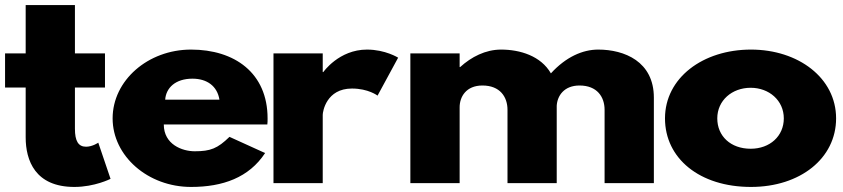

<svg xmlns="http://www.w3.org/2000/svg" viewBox="-22 -724 3334 759"><path d="M79.5 -513H-2V-378H79.5V-181C79.5 -90 116.8 15 272 15C352.2 15 415 -17 415 -17L366.5 -160C366.5 -160 343.5 -144 318.2 -144C287.3 -144 274.2 -167 274.2 -215V-378H393V-513H274.2V-704H79.5Z M1034.8 -232C1035.8 -238 1035.8 -249 1035.8 -256C1035.8 -436 905 -528 733.3 -528C562.8 -528 423.2 -406 423.2 -256C423.2 -107 562.8 15 733.3 15C858.8 15 962.2 -22 1026 -119L885.2 -183C837.8 -137 810.3 -126 747.7 -126C698.2 -126 625.5 -153 625.5 -232ZM631 -330C634.3 -377 671.8 -413 738.8 -413C796 -413 836.8 -384 845.5 -330Z M1059.1 0H1253.8V-270C1253.8 -283 1268.1 -374 1369.3 -374C1434.2 -374 1470.5 -346 1470.5 -346L1551.9 -496C1551.9 -496 1501.3 -528 1428.7 -528C1317.6 -528 1256 -439 1256 -439H1253.8V-513H1059.1Z M1600.2 0H1795V-300C1795 -341 1820.2 -386 1885.2 -386C1954.5 -386 1984.2 -341 1984.2 -290V0H2178.8V-306C2181 -345 2207.5 -386 2269 -386C2338.3 -386 2368 -341 2368 -290V0H2562.8V-338C2562.8 -481 2446.2 -528 2342.8 -528C2281.2 -528 2215.2 -499 2155.8 -434C2116.2 -503 2033.7 -528 1958.8 -528C1897.2 -528 1841.2 -499 1797.2 -459H1795V-513H1600.2Z M2606.8 -256C2606.8 -98 2743.2 15 2946.7 15C3141.3 15 3283.2 -98 3283.2 -256C3283.2 -416 3133.7 -528 2946.7 -528C2756.3 -528 2606.8 -416 2606.8 -256ZM2813.5 -256C2813.5 -327 2871.8 -377 2945.5 -377C3018.2 -377 3076.5 -327 3076.5 -256C3076.5 -186 3021.5 -136 2945.5 -136C2866.3 -136 2813.5 -186 2813.5 -256Z"/></svg>

Font: Hussar
Style: BdWide
Weight: 700
Foundry: Cannot Into Space Fonts
Version: Version 2.00